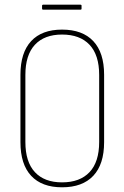

<svg xmlns="http://www.w3.org/2000/svg" viewBox="-20 -789 528 817"><path d="M244 8Q158 8 112.5 -41Q67 -90 67 -184V-471Q67 -565 112.5 -614Q158 -663 244 -663Q331 -663 377 -614Q423 -565 423 -471V-184Q423 -90 377 -41Q331 8 244 8ZM244 -13Q320 -13 361 -56.5Q402 -100 402 -185V-470Q402 -555 361 -598.5Q320 -642 244 -642Q169 -642 128.5 -598.5Q88 -555 88 -470V-185Q88 -100 128.5 -56.5Q169 -13 244 -13ZM163 -748Q159 -748 159 -752V-765Q159 -769 163 -769H323Q327 -769 327 -765V-752Q327 -748 323 -748Z"/></svg>

Font: Sofia Sans Condensed Thin
Style: Regular
Weight: 250
Version: Version 4.100